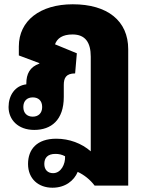

<svg xmlns="http://www.w3.org/2000/svg" viewBox="-20 -597 680 897"><path d="M225 280C285 280 326 247 343 206C373 220 401 242 422 270H579V-367C579 -500 482 -577 320 -577C167 -577 68 -500 68 -380V-338L164 -302V-300C119 -284 103 -251 103 -207V-203C50 -197 20 -151 20 -97C20 -38 64 10 140 10C219 10 278 -36 278 -144V-200C278 -232 288 -254 331 -254L339 -348L237 -390C247 -418 272 -436 319 -436C379 -436 404 -398 404 -332V110C362 73 304 51 243 51C152 51 111 101 111 169C111 239 160 280 225 280ZM133 -52C107 -52 89 -68 89 -97C89 -126 107 -142 133 -142C159 -142 177 -127 177 -97C177 -68 159 -52 133 -52ZM228 212C204 212 187 197 187 169C187 140 203 122 239 122C255 122 269 125 284 133C286 170 265 212 228 212Z"/></svg>

Font: Noto Sans Thai Looped SemiCondensed Black
Style: Regular
Weight: 900
Width: 4
Designer: Sasikarn Vongin, Ben Mitchell
Foundry: The Fontpad Ltd
Version: Version 1.001